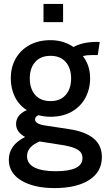

<svg xmlns="http://www.w3.org/2000/svg" viewBox="-20 -709 540 980"><path d="M25 106Q25 32 108 -10Q62 -35 62 -76Q62 -123 117 -147Q77 -172 56 -214.5Q35 -257 35 -310Q35 -364 59 -408Q83 -452 129 -478Q175 -504 238 -504Q304 -504 355 -469Q403 -495 471 -495H489L479 -428H447Q423 -428 403 -423Q440 -375 440 -310Q440 -255 416 -210Q392 -165 346 -139Q300 -113 238 -113Q207 -113 177 -121Q159 -115 159 -99Q159 -87 173.5 -79Q188 -71 220 -67L332 -50Q414 -38 457 -3Q500 32 500 93Q500 168 435.5 209.5Q371 251 258 251Q153 251 89 212.5Q25 174 25 106ZM343 -309Q343 -361 315.5 -392.5Q288 -424 238 -424Q187 -424 159.5 -392.5Q132 -361 132 -309Q132 -256 159.5 -224.5Q187 -193 238 -193Q288 -193 315.5 -224.5Q343 -256 343 -309ZM401 98Q401 71 379 56.5Q357 42 309 33L182 13Q118 40 118 88Q118 127 156.5 146Q195 165 264 165Q401 165 401 98ZM202 -689H302V-596H202Z"/></svg>

Font: Cabin Medium
Style: Regular
Weight: 500
Designer: Pablo Impallari
Foundry: Pablo Impallari. http://www.impallari.com Igino Marini. http://www.ikern.com
Version: Version 2.001